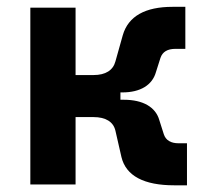

<svg xmlns="http://www.w3.org/2000/svg" viewBox="-20 -540 626 562"><path d="M68.8 0H201.2V-197.3H253.4C290 -197.3 312 -183.1 317.9 -157.2L335.4 -80.6C348.6 -24.9 401.9 2.4 489.7 2.4H527.3V-120.6H502.9C480 -120.6 465.3 -129.4 459.5 -147L446.3 -188.5C435.5 -226.6 398.4 -248 342.8 -248H332.5V-269.5H337.9C391.1 -269.5 425.8 -291 436.5 -329.1L449.7 -370.6C455.6 -388.2 470.2 -397 493.2 -397H522.5V-520H484.9C405.3 -520 355.5 -492.7 339.4 -437L317.9 -360.4C311 -334.5 289.6 -320.3 253.4 -320.3H201.2V-517.6H68.8Z"/></svg>

Font: CaskaydiaCove Nerd Font
Style: Bold
Weight: 700
Designer: Aaron Bell
Foundry: Saja Typeworks
Version: Version 2111.1;Nerd Fonts 2.3.0